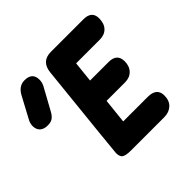

<svg xmlns="http://www.w3.org/2000/svg" viewBox="-226 -979 1180 1180"><g transform="rotate(-45 364.0 -388.5)"><path d="M268.1 -689.9Q276.9 -776.9 360.8 -776.9H643.1Q715.8 -776.9 715.8 -712.9Q715.8 -667.5 691.4 -642.3Q667 -617.2 626 -617.2H419.9L405.8 -481.9H566.9Q640.1 -481.9 640.1 -415Q640.1 -372.6 615.5 -347.2Q590.8 -321.8 549.8 -321.8H389.2L372.1 -160.2H585Q664.1 -160.2 664.1 -94.2Q664.1 -49.3 637.5 -24.7Q610.8 0 568.8 0H279.8Q234.9 0 219 -11.2Q203.1 -22.5 203.1 -54.2Q203.1 -65.4 268.1 -689.9ZM180.2 -663.1 106 -527.8Q98.6 -514.2 94 -506.8Q89.4 -499.5 80.1 -489.5Q70.8 -479.5 58.1 -474.9Q45.4 -470.2 28.8 -470.2Q-6.8 -470.2 -24.4 -487.3Q-42 -504.4 -42 -533.2Q-42 -557.6 -28.8 -580.1L43.9 -715.8Q72.3 -768.1 122.1 -768.1Q189.9 -768.1 189.9 -705.1Q189.9 -683.6 180.2 -663.1Z"/></g></svg>

Font: BPreplay
Style: Bold Italic
Weight: 700
Italic angle: -6°
Designer: Magenta/George Triantafyllakos
Foundry: Magenta/George Triantafyllakos
Version: Version 1.00